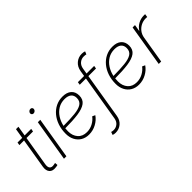

<svg xmlns="http://www.w3.org/2000/svg" viewBox="-42 -1451 2367 2367"><g transform="rotate(-45 1141.5 -267.5)"><path d="M290 -545.9 283.2 -507.3H169.4L104.5 -116.2Q96.7 -69.8 114.7 -48.8Q132.8 -27.8 174.3 -35.6Q186.5 -37.1 200.7 -40.5L204.1 -2.4Q188.5 2.4 169.9 3.9Q108.9 12.7 80.3 -20.8Q51.8 -54.2 61.5 -113.8L126.5 -507.3H45.4L51.8 -545.9H133.3L154.8 -675.8H197.3L175.8 -545.9Z M315.4 0 405.8 -545.9H448.2L357.9 0ZM445.8 -659.2Q431.2 -659.2 422.6 -669.2Q414.1 -679.2 416 -693.4Q418.5 -707.5 430.4 -717.5Q442.4 -727.5 457 -727.5Q471.7 -727.5 480.2 -717.5Q488.8 -707.5 486.3 -693.4Q484.4 -679.2 472.2 -669.2Q460 -659.2 445.8 -659.2Z M747.1 9.3Q687 9.3 642.3 -17.3Q597.7 -43.9 572.8 -91.6Q547.9 -139.2 547.9 -202.1Q547.9 -278.3 569.8 -342.5Q591.8 -406.7 631.8 -454.6Q671.9 -502.4 725.6 -528.8Q779.3 -555.2 842.8 -555.2Q918 -555.2 959.2 -518.8Q1000.5 -482.4 1000.5 -417.5Q1000.5 -348.6 953.4 -313.7Q906.2 -278.8 815.2 -266.4Q724.1 -253.9 592.3 -253.9Q589.4 -228.5 589.4 -202.6Q589.4 -127 631.3 -78.9Q673.3 -30.8 749 -30.8Q803.7 -30.8 852.1 -56.4Q900.4 -82 931.2 -123.5L968.3 -106.4Q933.1 -54.7 873.8 -22.7Q814.5 9.3 747.1 9.3ZM598.1 -290Q714.8 -290.5 794.9 -298.8Q875 -307.1 916.3 -334Q957.5 -360.8 957.5 -417.5Q957.5 -465.3 927 -490.2Q896.5 -515.1 839.8 -515.1Q776.4 -515.1 727.1 -485.4Q677.7 -455.6 644.8 -404.5Q611.8 -353.5 598.1 -290Z M1387.7 -545.9 1381.3 -507.3H1248.5L1149.9 88.4Q1139.2 152.8 1095.5 189Q1051.8 225.1 993.7 225.1Q966.8 225.1 946.8 216.8L960.4 178.2Q968.3 180.7 979.5 182.4Q990.7 184.1 1000 184.1Q1039.1 184.1 1069.3 159.4Q1099.6 134.8 1107.4 88.4L1206.1 -507.3H1097.7L1104 -545.9H1212.4L1224.1 -618.7Q1235.4 -685.1 1280.3 -722.7Q1325.2 -760.3 1384.3 -760.3Q1399.4 -760.3 1411.6 -758.1Q1423.8 -755.9 1436 -752L1420.4 -714.4Q1405.8 -719.2 1377.4 -719.2Q1337.4 -719.2 1306.2 -693.1Q1274.9 -667 1267.1 -618.7L1254.9 -545.9Z M1617.2 9.3Q1557.1 9.3 1512.5 -17.3Q1467.8 -43.9 1442.9 -91.6Q1418 -139.2 1418 -202.1Q1418 -278.3 1439.9 -342.5Q1461.9 -406.7 1502 -454.6Q1542 -502.4 1595.7 -528.8Q1649.4 -555.2 1712.9 -555.2Q1788.1 -555.2 1829.3 -518.8Q1870.6 -482.4 1870.6 -417.5Q1870.6 -348.6 1823.5 -313.7Q1776.4 -278.8 1685.3 -266.4Q1594.2 -253.9 1462.4 -253.9Q1459.5 -228.5 1459.5 -202.6Q1459.5 -127 1501.5 -78.9Q1543.5 -30.8 1619.1 -30.8Q1673.8 -30.8 1722.2 -56.4Q1770.5 -82 1801.3 -123.5L1838.4 -106.4Q1803.2 -54.7 1743.9 -22.7Q1684.6 9.3 1617.2 9.3ZM1468.3 -290Q1585 -290.5 1665 -298.8Q1745.1 -307.1 1786.4 -334Q1827.6 -360.8 1827.6 -417.5Q1827.6 -465.3 1797.1 -490.2Q1766.6 -515.1 1710 -515.1Q1646.5 -515.1 1597.2 -485.4Q1547.9 -455.6 1514.9 -404.5Q1481.9 -353.5 1468.3 -290Z M1967.8 0 2058.1 -545.9H2099.6L2085.4 -460.4H2089.4Q2114.3 -502 2160.6 -527.6Q2207 -553.2 2260.7 -553.2Q2267.1 -553.2 2272.5 -553Q2277.8 -552.7 2283.2 -552.7L2276.4 -509.3Q2272.9 -509.8 2266.6 -510.5Q2260.3 -511.2 2251.5 -511.2Q2206.1 -511.2 2167.5 -491.5Q2128.9 -471.7 2103 -437.5Q2077.1 -403.3 2069.8 -358.9L2010.3 0Z"/></g></svg>

Font: Inter Extra Light
Style: Italic
Weight: 200
Italic angle: -9.39999°
Designer: Rasmus Andersson
Foundry: rsms
Version: Version 4.000;git-3c8e0fc